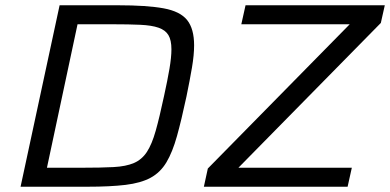

<svg xmlns="http://www.w3.org/2000/svg" viewBox="-20 -708 1479 728"><path d="M58 0 206 -688H428Q537 -688 600 -676.5Q663 -665 689.5 -632Q716 -599 716 -536Q716 -500 708 -452.5Q700 -405 687 -342Q668 -253 651 -192Q634 -131 611 -92.5Q588 -54 551 -34Q514 -14 456 -7Q398 0 311 0ZM158 -72H290Q363 -72 410.5 -74.5Q458 -77 488 -90Q518 -103 537 -132Q556 -161 570.5 -212.5Q585 -264 602 -344Q615 -403 622.5 -447Q630 -491 630 -521Q630 -556 618.5 -575Q607 -594 581 -603Q555 -612 512 -614Q469 -616 406 -616H274ZM753 0 768 -69 1306 -616H895L911 -688H1439L1424 -621L884 -72H1314L1298 0Z"/></svg>

Font: Saira SemiExpanded
Style: Italic
Weight: 400
Width: 6
Italic angle: -12°
Designer: Hector Gatti with collaboration of the Omnibus-Type team
Foundry: Omnibus-Type
Version: Version 1.101